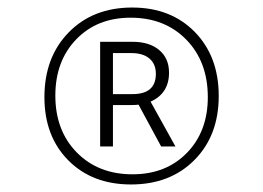

<svg xmlns="http://www.w3.org/2000/svg" viewBox="-20 -769 699 510"><path d="M328 -279Q225 -279 161.5 -343Q98 -407 98 -511Q98 -617 162.5 -683Q227 -749 331 -749Q434 -749 497.5 -684Q561 -619 561 -514Q561 -409 496.5 -344Q432 -279 328 -279ZM332 -306Q421 -306 476.5 -363Q532 -420 532 -511Q532 -605 475 -663.5Q418 -722 327 -722Q238 -722 182.5 -664.5Q127 -607 127 -515Q127 -422 184 -364Q241 -306 332 -306ZM246 -380V-658H332Q377 -658 403 -636Q429 -614 429 -576Q429 -521 380 -499L446 -380H408L348 -491Q342 -490 329 -490H280V-380ZM329 -628H280V-519H332Q394 -519 394 -573Q394 -599 377 -613.5Q360 -628 329 -628Z"/></svg>

Font: Cantarell Light
Style: Regular
Weight: 300
Designer: Dave Crossland, Nikolaus Waxweiler, Florian Fecher, Jacques Le Bailly, Eben Sorkin, Alexei Vanyashin, Alexios Zavras, Em
Version: Version 0.303